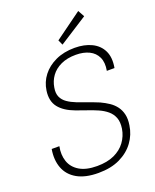

<svg xmlns="http://www.w3.org/2000/svg" viewBox="-165 -998 894 1105"><g transform="rotate(-20 281.5 -446.0)"><path d="M244 12Q164 12 114 -16.5Q64 -45 45 -95.5Q26 -146 37 -210H84Q74 -160 88 -118.5Q102 -77 142.5 -52.5Q183 -28 250 -28Q312 -28 355.5 -48Q399 -68 424.5 -103Q450 -138 457 -181Q463 -221 452.5 -248Q442 -275 420 -293.5Q398 -312 368.5 -325Q339 -338 306 -349Q273 -360 241 -372Q176 -396 145.5 -435Q115 -474 124 -536Q131 -586 161.5 -625.5Q192 -665 242.5 -688.5Q293 -712 359 -712Q419 -712 463 -690.5Q507 -669 527 -627.5Q547 -586 536 -524H489Q498 -573 482.5 -606Q467 -639 433 -655.5Q399 -672 352 -672Q299 -672 260.5 -654Q222 -636 200 -605.5Q178 -575 172 -537Q166 -503 176.5 -480Q187 -457 209.5 -441.5Q232 -426 261.5 -414.5Q291 -403 324 -391.5Q357 -380 391 -366Q419 -353 442 -337.5Q465 -322 481 -300.5Q497 -279 503.5 -250.5Q510 -222 504 -185Q496 -130 463.5 -85.5Q431 -41 376 -14.5Q321 12 244 12ZM301 -753 287 -784 452 -904 474 -864Z"/></g></svg>

Font: DM Sans 11pt ExtraLight
Style: Italic
Weight: 250
Italic angle: -10°
Version: Version 4.004;gftools[0.9.30]